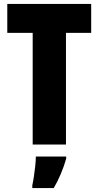

<svg xmlns="http://www.w3.org/2000/svg" viewBox="-20 -734 500 975"><path d="M315 0H146V-567H17V-714H443V-567H315ZM316 72Q293 152 253 221H144V207Q148 190 152 163Q156 136 159 108.5Q162 81 162 61H316Z"/></svg>

Font: Noto Sans Sinhala UI ExtraCondensed Black
Style: Regular
Weight: 900
Width: 2
Designer: Jelle Bosma - Monotype Design Team
Foundry: Monotype Imaging Inc.
Version: Version 2.006; ttfautohint (v1.8.4.7-5d5b)